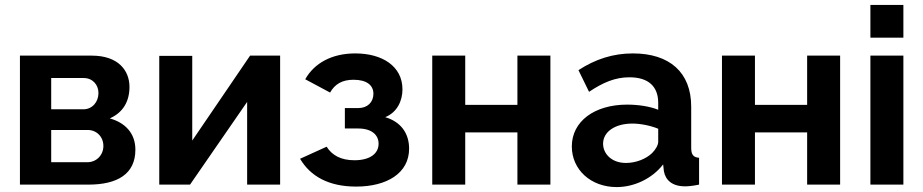

<svg xmlns="http://www.w3.org/2000/svg" viewBox="-20 -750 3750 780"><path d="M61 0H339C457 0 530 -43 530 -142C530 -210 487 -252 426 -269C480 -293 506 -338 506 -397C506 -463 461 -524 353 -524H61ZM188 -306V-433H320C356 -433 380 -406 380 -372C380 -336 355 -306 319 -306ZM188 -91V-222H336C373 -222 400 -194 400 -157C400 -120 372 -91 335 -91Z M627 0H752L984 -336V0H1118V-524H996L761 -179V-523H627Z M1427 8C1551 8 1642 -46 1642 -146C1642 -208 1609 -255 1545 -274C1594 -294 1615 -341 1615 -387C1615 -481 1533 -533 1423 -533C1329 -533 1257 -494 1220 -428L1321 -374C1340 -408 1370 -426 1416 -426C1471 -426 1497 -403 1497 -369C1497 -335 1473 -311 1436 -311H1381V-228H1435C1490 -228 1518 -202 1518 -166C1518 -126 1483 -99 1420 -99C1365 -99 1329 -119 1307 -154L1199 -105C1241 -34 1315 8 1427 8Z M1736 0H1870V-212H2082V0H2216V-524H2082V-324H1870V-524H1736Z M2303 -155C2303 -61 2380 10 2485 10C2555 10 2628 -23 2674 -82L2677 -55C2683 -20 2709 7 2763 7C2777 7 2796 5 2820 0V-109C2797 -111 2788 -121 2788 -150V-317C2788 -456 2700 -533 2551 -533C2471 -533 2399 -510 2330 -465L2373 -377C2430 -415 2479 -436 2537 -436C2615 -436 2654 -398 2654 -332V-304C2620 -318 2572 -325 2528 -325C2395 -325 2303 -257 2303 -155ZM2629 -128C2604 -104 2563 -88 2523 -88C2464 -88 2430 -126 2430 -166C2430 -215 2479 -248 2549 -248C2582 -248 2622 -240 2654 -227V-174C2654 -161 2644 -143 2629 -128Z M2913 0H3047V-212H3259V0H3393V-524H3259V-324H3047V-524H2913Z M3516 -597H3650V-730H3516ZM3516 0H3650V-524H3516Z"/></svg>

Font: FIGSv2-sans-serif
Style: Bold
Weight: 700
Designer: Matt McInerney, Pablo Impallari, Rodrigo Fuenzalida,Mirko Velimirovic
Foundry: Matt McInerney, Pablo Impallari, Rodrigo Fuenzalida
Version: Version 4.021;hotconv 1.0.109;makeotfexe 2.5.65596